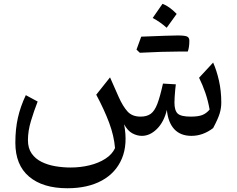

<svg xmlns="http://www.w3.org/2000/svg" viewBox="-20 -710 1248 1013"><path d="M990.2 6.8Q932.1 6.8 899.4 -28.6Q866.7 -64 860.4 -130.4Q845.2 -66.9 808.3 -30Q771.5 6.8 728.5 6.8Q703.1 6.8 678.2 -6.6Q653.3 -20 634.8 -54.2Q654.8 51.3 623 126.7Q591.3 202.1 517.1 242.7Q442.9 283.2 335.4 283.2Q206.1 283.2 133.5 221.9Q61 160.6 61 43Q61 -29.3 74.5 -88.9Q87.9 -148.4 116.2 -208L178.7 -174.3Q159.2 -124.5 143.3 -71.8Q127.4 -19 127.4 29.3Q127.4 71.8 147 99.9Q166.5 127.9 199.2 144Q231.9 160.2 272 167Q312 173.8 352.5 173.8Q404.8 173.8 452.6 162.1Q500.5 150.4 536.1 127.4Q571.8 104.5 586.9 71.3Q581.5 6.3 555.9 -62.3Q530.3 -130.9 487.8 -210.4L560.5 -301.8L606.9 -196.8Q628.4 -148.9 652.8 -121.8Q677.2 -94.7 721.7 -94.7Q754.9 -94.7 775.4 -109.6Q795.9 -124.5 810.3 -162.4Q824.7 -200.2 839.8 -269L907.7 -265.1Q906.2 -254.9 904.5 -236.8Q902.8 -218.8 901.6 -200.2Q900.4 -181.6 900.4 -168.9Q900.4 -127 917.5 -110.8Q934.6 -94.7 986.3 -94.7Q1024.9 -94.7 1046.4 -102.8Q1067.9 -110.8 1085.9 -131.8Q1078.1 -177.2 1063.5 -220Q1048.8 -262.7 1030.3 -299.8L1104.5 -379.9Q1123 -338.4 1135.3 -284.2Q1147.5 -230 1147.5 -168.9Q1147.5 -139.2 1138.9 -111.1Q1130.4 -83 1104.5 -34.2Q1050.8 6.8 990.2 6.8ZM979 -495.1Q979 -460 970.7 -438H920.4Q842.3 -438 717.8 -431.6Q709 -439.5 700.2 -448.2Q713.4 -485.4 725.1 -516.6Q881.8 -522.9 917.7 -522.9Q953.6 -522.9 966.3 -517.6Q979 -512.2 979 -495.1ZM785.6 -615.2Q803.2 -639.6 837.4 -689.9Q873 -676.8 912.1 -636.7Q898.4 -617.2 885.5 -599.6Q872.6 -582 859.4 -563.5Q825.2 -594.2 785.6 -615.2Z"/></svg>

Font: Pinar-DS2-FD Medium
Style: Regular
Weight: 500
Designer: Amin Abedi
Version: Version 3.000